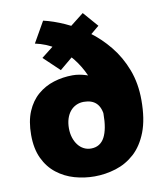

<svg xmlns="http://www.w3.org/2000/svg" viewBox="-90 -887 830 971"><g transform="rotate(-10 325.0 -402.0)"><path d="M317 10Q265 10 215 -4.2Q165 -18.5 124.8 -49.8Q84.5 -81 60.8 -131Q37 -181 37 -252Q37 -322 58 -371.8Q79 -421.5 115.5 -452.8Q152 -484 198.5 -498.5Q245 -513 296 -513Q328.5 -513 364.5 -501.5Q400.5 -490 433.5 -468.8Q466.5 -447.5 490.2 -417.5Q514 -387.5 522 -350.5L418.5 -279Q416.5 -303 410 -320.2Q403.5 -337.5 392 -348.8Q380.5 -360 364.5 -365.5Q348.5 -371 328 -371Q306.5 -371 288.5 -362.5Q270.5 -354 257.8 -338.5Q245 -323 238 -301Q231 -279 231 -252Q231 -226 238 -204Q245 -182 257.5 -165.8Q270 -149.5 287 -140.8Q304 -132 324 -132Q348 -132 365.5 -142.8Q383 -153.5 394 -174.2Q405 -195 410.5 -225.2Q416 -255.5 416 -294Q416 -344.5 405.2 -397Q394.5 -449.5 372.8 -499Q351 -548.5 317.5 -590.5Q284 -632.5 238.8 -662Q193.5 -691.5 136 -704L197 -811Q247.5 -799.5 305 -773.8Q362.5 -748 417.8 -707.8Q473 -667.5 518 -612.2Q563 -557 590 -486.2Q617 -415.5 617 -329Q617 -231.5 591.8 -166.2Q566.5 -101 523.8 -62.2Q481 -23.5 427.2 -6.8Q373.5 10 317 10ZM242 -549 161 -626 401 -814 468 -737Z"/></g></svg>

Font: Trispace Thin ExtraBold
Style: Regular
Weight: 800
Version: Version 1.210